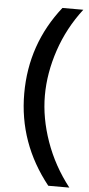

<svg xmlns="http://www.w3.org/2000/svg" viewBox="-60 -741 452 972"><g transform="rotate(5 165.5 -255.5)"><path d="M224 196Q62 -7 62 -259Q62 -511 217 -707H323Q246 -607 206.5 -489.5Q167 -372 167 -258Q167 -144 209 -25Q251 94 331 196Z"/></g></svg>

Font: Hind Jalandhar Medium
Style: Regular
Weight: 500
Designer: Namrata Goyal
Foundry: Indian Type Foundry
Version: Version 0.702;PS 1.0;hotconv 1.0.81;makeotf.lib2.5.63406